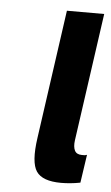

<svg xmlns="http://www.w3.org/2000/svg" viewBox="-45 -575 357 617"><g transform="rotate(5 133.0 -266.5)"><path d="M146 -542.7 87.3 -126.9Q75.9 -48.1 95.4 -19.1Q115 10 175.3 10Q189.4 10 204.4 8.6Q219.4 7.3 237.3 3.9L250.7 -87.1Q245.7 -85.1 242.1 -85.1Q238.6 -85.1 234.1 -85.1Q217.1 -85.1 211.1 -97Q205.1 -108.9 207.9 -129.9L266.3 -542.7Z"/></g></svg>

Font: Secuela ExtLt
Style: Italic
Weight: 200
Italic angle: -8°
Designer: Fernando Haro
Foundry: deFharo
Version: Version 1.704